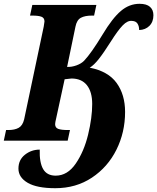

<svg xmlns="http://www.w3.org/2000/svg" viewBox="-42 -740 827 1010"><path d="M55 147Q55 101 89 74Q123 47 167 47Q165 115 185 149.5Q205 184 251 184Q313 184 356.5 120.5Q400 57 421.5 -32Q443 -121 443 -193Q443 -257 415 -292Q387 -327 334 -327Q328 -327 298 -323L254 -120Q248 -95 248 -87Q248 -68 264.5 -62Q281 -56 314 -56H326L314 0H-22L-10 -56H2Q35 -56 56 -67.5Q77 -79 85 -112L188 -600Q192 -622 192 -627Q192 -646 176 -652Q160 -658 128 -658H116L128 -714H465L453 -658H441Q405 -658 383.5 -646.5Q362 -635 355 -600L311 -388Q335 -387 360 -396Q385 -405 400 -420Q438 -460 498 -559Q549 -644 593.5 -682Q638 -720 692 -720Q729 -720 747 -704Q765 -688 765 -660Q765 -625 744 -604Q723 -583 690 -582Q690 -602 681.5 -615.5Q673 -629 653 -630Q629 -633 603.5 -606.5Q578 -580 542 -523Q504 -463 478 -430Q452 -397 430 -384Q527 -365 571.5 -303.5Q616 -242 616 -151Q616 -44 570.5 47.5Q525 139 441.5 194.5Q358 250 249 250Q152 250 103.5 221.5Q55 193 55 147Z"/></svg>

Font: Noto Serif NarrowExtraBold
Style: Italic
Weight: 800
Width: 4
Italic angle: -12°
Designer: Monotype Design Team
Foundry: Monotype Imaging Inc.
Version: Version 1.001